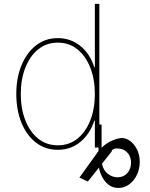

<svg xmlns="http://www.w3.org/2000/svg" viewBox="-20 -747 759 972"><path d="M483 -116.5H494.3V1.1Q519.9 -23.8 548.7 -35.9Q577.4 -47.9 598 -48.3Q617.9 -48.3 638.3 -33.6Q658.7 -18.8 672.9 8.2Q687.1 35.2 687.5 72.4Q687.1 110.4 672.1 140.3Q657 170.1 632.6 187.3Q608.3 204.5 579.5 204.5Q550.1 204.5 529.5 188.2Q508.9 171.9 496.8 147.9Q484.7 123.9 480.8 101.6L424.7 171.9L382.1 152L465.9 35.5Q471.6 26.3 478.7 17.8V0H460.2V-136.4H457.4Q435.4 -68.5 386.9 -28.6Q338.4 11.4 272.7 11.4Q208.5 11.4 161.2 -25.7Q114 -62.9 88.2 -126.8Q62.5 -190.7 62.5 -271.3Q62.5 -351.6 88.4 -415.5Q114.3 -479.4 161.6 -516.7Q208.8 -554 272.7 -554Q337.7 -554 386.9 -514.2Q436.1 -474.4 457.4 -406.2H460.2V-727.3H483ZM460.2 -271.3Q460.2 -345.2 437.3 -403.9Q414.4 -462.7 372.3 -497Q330.3 -531.2 272.7 -531.2Q215.2 -531.2 173.1 -497Q131 -462.7 108.1 -403.9Q85.2 -345.2 85.2 -271.3Q85.2 -197.4 108 -138.7Q130.7 -79.9 172.8 -45.6Q214.8 -11.4 272.7 -11.4Q330.6 -11.4 372.7 -45.6Q414.8 -79.9 437.5 -138.7Q460.2 -197.4 460.2 -271.3ZM496.4 81.7Q502.5 114.3 525 132.3Q547.6 150.2 575.3 150.6Q606.9 149.9 625 128.9Q643.1 108 643.5 76.7Q643.1 49.4 630.1 32.1Q617.2 14.9 599.4 8.5Q570.3 1.4 557.4 6.7Q544.4 12.1 545.5 19.9Z"/></svg>

Font: Inter UI Thin
Style: Regular
Weight: 100
Designer: Rasmus Andersson
Foundry: rsms
Version: 3.2;8d6f07862